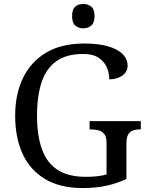

<svg xmlns="http://www.w3.org/2000/svg" viewBox="-20 -945 754 975"><path d="M401 10Q285 10 208.5 -36Q132 -82 94.5 -164.5Q57 -247 57 -358Q57 -466 96.5 -548.5Q136 -631 214 -677.5Q292 -724 407 -724Q481 -724 530 -709.5Q579 -695 603.5 -669.5Q628 -644 628 -612Q628 -580 601 -561Q574 -542 535 -542Q535 -573 522.5 -602.5Q510 -632 481 -651.5Q452 -671 403 -671Q318 -671 266.5 -634.5Q215 -598 191.5 -528Q168 -458 168 -358Q168 -258 192.5 -188.5Q217 -119 271.5 -83Q326 -47 417 -47Q446 -47 473 -50Q500 -53 521 -59V-220Q521 -250 509.5 -264.5Q498 -279 479.5 -283.5Q461 -288 439 -288H435V-330H695V-288H691Q672 -288 656.5 -283Q641 -278 631.5 -263Q622 -248 622 -216V-36Q572 -13 519 -1.5Q466 10 401 10ZM403 -801Q379 -801 362.5 -815Q346 -829 346 -863Q346 -898 362.5 -911.5Q379 -925 403 -925Q426 -925 443 -911.5Q460 -898 460 -863Q460 -829 443 -815Q426 -801 403 -801Z"/></svg>

Font: Noto Serif Myanmar
Style: Regular
Weight: 400
Designer: Ben Mitchell and the Monotype Design Team
Foundry: Monotype Imaging Inc.
Version: Version 2.106